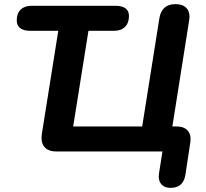

<svg xmlns="http://www.w3.org/2000/svg" viewBox="-20 -733 995 929"><path d="M748 120Q749 111 750 102L766 0H253Q218 0 199.5 -17Q181 -34 181 -65Q181 -76 182 -82L262 -584H125Q94 -584 77.5 -597Q61 -610 61 -634Q61 -668 80 -686.5Q99 -705 133 -705H540Q571 -705 587.5 -692.5Q604 -680 604 -656Q604 -622 585 -603Q566 -584 532 -584H408L334 -121H668L751 -644Q762 -713 829 -713Q862 -713 879.5 -697Q897 -681 897 -651Q896 -642 895 -633L814 -121H836Q867 -121 884.5 -105Q902 -89 902 -61Q902 -51 901 -45L877 113Q867 176 805 176Q778 176 763 161Q748 146 748 120Z"/></svg>

Font: SN Pro Bold
Style: Bold Italic
Weight: 700
Italic angle: -9°
Designer: Tobias Whetton
Foundry: Supernotes
Version: Version 1.003